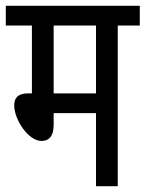

<svg xmlns="http://www.w3.org/2000/svg" viewBox="-20 -642 502 662"><path d="M386 -554H462V-622H0V-554H90V-320H76C40 -320 29 -302 29 -279C29 -229 78 -156 123 -156C148 -156 165 -171 165 -212V-252H311V0H386ZM311 -554V-320H165V-554Z"/></svg>

Font: Noto Sans Devanagari ExtraCondensed
Style: Regular
Weight: 400
Width: 2
Designer: Jelle Bosma - Monotype Design Team
Foundry: Monotype Imaging Inc.
Version: Version 2.004